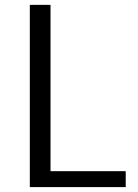

<svg xmlns="http://www.w3.org/2000/svg" viewBox="-20 -763 563 783"><path d="M101.6 0V-743.2H186V-64.9H492.7V0Z"/></svg>

Font: HaufeMerriweatherSansLt
Style: Regular
Weight: 300
Designer: Eben Sorkin
Foundry: Eben Sorkin
Version: Version 1.56